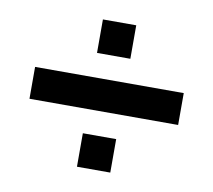

<svg xmlns="http://www.w3.org/2000/svg" viewBox="-61 -564 692 623"><g transform="rotate(10 285.0 -252.5)"><path d="M230 -9.8V-120.1H339.8V-9.8ZM230 -384.8V-495.1H339.8V-384.8ZM40 -200.2V-305.2H529.8V-200.2Z"/></g></svg>

Font: Horta
Style: Regular
Weight: 600
Width: 3
Version: Version 0.11